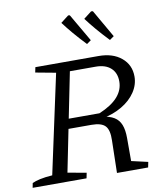

<svg xmlns="http://www.w3.org/2000/svg" viewBox="-100 -978 905 1056"><g transform="rotate(-10 352.5 -450.0)"><path d="M-4 0 1 -26Q18 -34 45 -40Q72 -46 114 -49L233 -601L120 -622L126 -651H479Q558 -651 606 -611Q654 -571 654 -506Q654 -460 626.5 -419Q599 -378 550.5 -349.5Q502 -321 440 -309L438 -319Q481 -314 506.5 -298.5Q532 -283 543.5 -254Q555 -225 555 -180V-51L647 -30L641 0H467L471 -181Q473 -239 451.5 -262Q430 -285 375 -285H211L222 -340H429Q567 -397 567 -494Q567 -542 537 -569Q507 -596 453 -596H309L199 -49L303 -30L297 0ZM428 -727Q389 -768 361 -801Q333 -834 309 -866L353 -900L362 -899L452 -744ZM556 -727Q517 -768 489 -801Q461 -834 437 -866L481 -900L491 -899L580 -744Z"/></g></svg>

Font: Piazzolla 24pt
Style: Italic
Weight: 400
Italic angle: -11.3°
Designer: Juan Pablo del Peral
Foundry: Huerta Tipografica
Version: Version 2.005